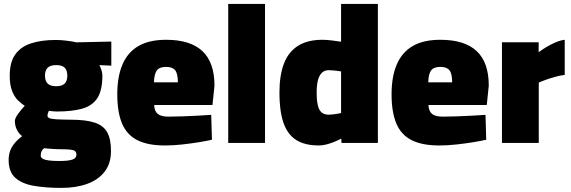

<svg xmlns="http://www.w3.org/2000/svg" viewBox="-20 -714 2854 959"><path d="M286.3 224.5Q207.8 224.5 148.5 214.1Q89.3 203.7 56.2 174Q23.2 144.2 23.2 85.5Q23.2 62.5 29.6 42.7Q36 22.9 50.9 3.9Q65.7 -15.1 90.7 -34.1Q74.7 -45.1 64.5 -65.8Q54.3 -86.5 54.3 -109.5Q54.3 -123.5 70.9 -146.1Q87.5 -168.8 103.8 -185.7Q85.7 -196.4 68.3 -214.2Q50.9 -231.9 39.8 -261.2Q28.6 -290.6 28.6 -335.8Q28.6 -401.9 55.2 -440.6Q81.9 -479.4 133.4 -496.9Q185 -514.4 259.6 -514.4Q283.1 -514.4 312.9 -510.7Q342.7 -507 361.7 -502.5L536 -506.4V-386.1L476.5 -388.8Q481.3 -379.9 486.3 -365.3Q491.3 -350.6 491.3 -335.8Q491.3 -263 466.5 -224.4Q441.7 -185.9 391.1 -171.4Q340.5 -157 263.2 -157Q255.2 -157 243.6 -158.2Q231.9 -159.4 223.8 -160.4Q221.9 -155.8 219.5 -148.5Q217.1 -141.2 217.1 -136.4Q217.1 -128.4 226.1 -124.1Q235.1 -119.9 260.3 -118.2Q285.4 -116.6 333 -116.1Q409.7 -116.1 453.6 -101.3Q497.5 -86.6 515.9 -52.4Q534.4 -18.3 534.4 39.9Q534.4 102.5 502.7 143.4Q471 184.3 415.3 204.4Q359.6 224.5 286.3 224.5ZM276.2 90.1Q321.4 90.1 341.6 83.1Q361.7 76 361.7 58.9Q361.7 46.6 354.9 40.9Q348 35.2 330.8 33.3Q313.6 31.4 283.2 31.4Q273.5 31.4 262 30.9Q250.5 30.4 239.4 29.7Q228.2 29 217.9 28Q207.7 27.1 200.4 26.1Q190.7 34.1 187.1 42.5Q183.4 50.8 183.4 63.7Q183.4 72.7 193.7 78.9Q204.1 85 224.7 87.6Q245.3 90.1 276.2 90.1ZM260.6 -283.3Q290 -283.3 303.1 -296.5Q316.2 -309.6 316.2 -336.3Q316.2 -363 303.1 -375.9Q290 -388.9 260.6 -388.9Q231.7 -388.9 218.2 -375.9Q204.7 -363 204.7 -336.3Q204.7 -309.6 218.2 -296.5Q231.7 -283.3 260.6 -283.3Z M804.1 12.6Q718 12.6 665.5 -14.2Q613 -41 589.4 -97.6Q565.8 -154.1 565.8 -243Q565.8 -331.4 591.9 -392.3Q618 -453.1 671.7 -484.2Q725.4 -515.3 809.5 -515.3Q930.6 -515.3 990.9 -458.8Q1051.3 -402.3 1051.3 -286L1041.3 -189.7H750.1Q751.1 -159.1 767.7 -145.3Q784.3 -131.4 822.3 -131.4Q854.5 -131.4 893.7 -132.9Q932.9 -134.4 970.7 -136.4Q1008.5 -138.4 1035 -140.4L1038.6 -16Q1012.4 -10 972.5 -3.5Q932.7 3 888.4 7.8Q844.1 12.6 804.1 12.6ZM749.1 -302.7H868.4Q868.4 -346 855 -363Q841.6 -379.9 809.5 -379.9Q775.9 -379.9 763 -361.8Q750.1 -343.7 749.1 -302.7Z M1119.9 0V-694.5H1303.7V0Z M1572.5 12.6Q1526.9 12.6 1493.4 1.2Q1459.8 -10.1 1437.3 -32.2Q1414.8 -54.3 1401.3 -86.6Q1387.8 -118.9 1381.8 -160.3Q1375.8 -201.8 1375.8 -252Q1375.8 -337.9 1398.2 -396.3Q1420.6 -454.7 1468.3 -485Q1515.9 -515.3 1590.6 -515.3Q1607.8 -515.3 1635.9 -512.2Q1664 -509.1 1683.6 -505.7V-694.5H1867.4V0H1685.7L1684.6 -21.6Q1671.3 -14.6 1652 -6.5Q1632.7 1.6 1612.1 7.1Q1591.5 12.6 1572.5 12.6ZM1623.1 -141.2Q1630.7 -141.2 1642.3 -142.6Q1653.9 -144 1665.4 -145.8Q1677 -147.7 1683.6 -149.6V-357.2Q1676.1 -358.7 1665.1 -360.1Q1654.2 -361.5 1643.1 -362.4Q1632.1 -363.4 1622.1 -363.4Q1600.5 -363.4 1587.2 -350Q1573.9 -336.7 1567.7 -312.1Q1561.6 -287.5 1561.6 -252Q1561.6 -225.6 1564.2 -205Q1566.9 -184.4 1573.6 -170Q1580.3 -155.5 1592.2 -148.4Q1604.1 -141.2 1623.1 -141.2Z M2174.1 12.6Q2088 12.6 2035.5 -14.2Q1983 -41 1959.4 -97.6Q1935.8 -154.1 1935.8 -243Q1935.8 -331.4 1961.9 -392.3Q1988 -453.1 2041.7 -484.2Q2095.4 -515.3 2179.5 -515.3Q2300.6 -515.3 2360.9 -458.8Q2421.3 -402.3 2421.3 -286L2411.3 -189.7H2120.1Q2121.1 -159.1 2137.7 -145.3Q2154.3 -131.4 2192.3 -131.4Q2224.5 -131.4 2263.7 -132.9Q2302.9 -134.4 2340.7 -136.4Q2378.5 -138.4 2405 -140.4L2408.6 -16Q2382.4 -10 2342.5 -3.5Q2302.7 3 2258.4 7.8Q2214.1 12.6 2174.1 12.6ZM2119.1 -302.7H2238.4Q2238.4 -346 2225 -363Q2211.6 -379.9 2179.5 -379.9Q2145.9 -379.9 2133 -361.8Q2120.1 -343.7 2119.1 -302.7Z M2487.2 0V-502.8H2670.5V-453.1Q2686.3 -465.2 2708.6 -478.7Q2730.9 -492.3 2755.6 -502.7Q2780.3 -513.1 2800.7 -515.3V-339.9Q2778.6 -337.3 2754.2 -330.6Q2729.8 -323.9 2708.1 -316.1Q2686.4 -308.4 2671 -301.3V0Z"/></svg>

Font: Titillium Web SemiBold
Style: Regular
Weight: 600
Designer: Mohamed Gaber, Accademia di Belle Arti di Urbino
Foundry: Kief Type Foundry, Accademia di Belle Arti di Urbino
Version: Version 3.000; ttfautohint (v1.8.4)